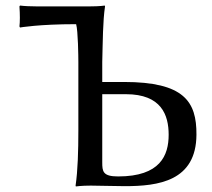

<svg xmlns="http://www.w3.org/2000/svg" viewBox="-20 -668 763 691"><path d="M302 -645H112C91 -645 68 -646 52 -648L50 -645C52 -617 52 -588 50 -573L52 -569C52 -569 120 -581 254 -581C261 -557 262 -462 262 -445V-200C262 -125 260 -54 252 0L253 3C253 3 273 0 307 0C336 0 393 2 429 2C550 2 686 -16 687 -183C688 -303 642 -373 426 -373H348V-445C350 -520 350 -592 358 -645L357 -648C357 -648 340 -645 302 -645ZM348 -329H433C561 -329 587 -254 587 -183C587 -109 557 -33 405 -33C350 -33 348 -51 348 -84Z"/></svg>

Font: Libertinus Sans
Style: Regular
Weight: 400
Designer: Philipp H. Poll, Khaled Hosny
Foundry: Caleb Maclennan
Version: Version 7.050;RELEASE